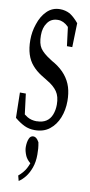

<svg xmlns="http://www.w3.org/2000/svg" viewBox="-97 -636 438 936"><g transform="rotate(10 122.0 -168.0)"><path d="M1.5 -38.6Q0.5 -95.7 -1 -163.6H28.3Q34.7 -107.9 41 -62.5Q49.8 -55.7 57.1 -51.3Q77.1 -39.6 103.5 -39.6Q103.5 -40 104.5 -40Q131.8 -40 150.4 -52Q168.9 -64 177.7 -86.7Q186.5 -109.4 186.5 -136.7Q186.5 -176.8 169.7 -200.9Q152.8 -225.1 119.1 -244.6Q103 -254.4 86.9 -264.6Q61.5 -280.8 43 -302.2Q4.4 -345.7 4.4 -424.8Q4.4 -466.3 17.6 -503.9Q30.8 -545.4 57.1 -571.3Q83.5 -597.7 121.6 -597.7Q148.4 -597.7 171.4 -585.4Q193.8 -570.8 215.3 -544.9Q213.9 -481.9 211.9 -425.8H185.5Q179.7 -467.3 173.8 -519Q173.3 -514.6 172.4 -520.5Q147.9 -544.4 121.1 -544.4Q85.9 -544.4 68.4 -517.6Q51.3 -494.1 51.3 -456.1Q51.3 -414.6 66.2 -392.8Q81.1 -371.1 117.7 -348.1Q127.4 -341.3 139.2 -335Q173.3 -314 194.6 -287.6Q215.8 -261.2 225.1 -230.7Q234.4 -200.2 234.4 -162.6Q234.4 -117.7 219.2 -79.8Q204.1 -42 174.8 -18.8Q145.5 4.4 101.6 4.4Q73.2 4.4 50 -6.6Q26.9 -17.6 1.5 -38.6ZM135.3 120.1Q135.3 156.7 125 185.1Q114.7 213.4 99.9 232.2Q85 251 67.9 262.2L61 236.3Q84 217.3 97.2 193.8Q103.5 182.1 108.9 167.5L106.4 165Q91.3 152.3 83.5 135.7Q73.2 111.3 73.2 93.3Q73.2 67.4 80.6 50.8Q86.9 35.6 101.6 35.6Q108.9 35.6 115.7 41Q122.6 46.4 129.9 59.6Q133.3 77.1 134.3 90.8Q135.3 104.5 135.3 120.1Z"/></g></svg>

Font: Scarab Serif
Style: Condensed-Light
Weight: 300
Designer: John Roberts
Foundry: Scarab
Version: 1.0